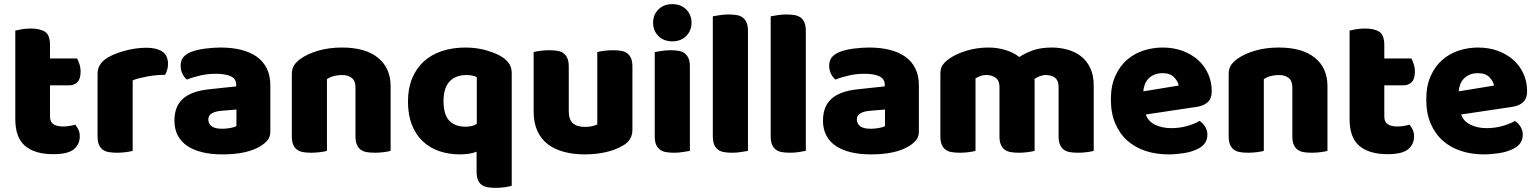

<svg xmlns="http://www.w3.org/2000/svg" viewBox="-20 -731 7439 929"><path d="M222 -167Q222 -141 238.5 -130Q255 -119 285 -119Q300 -119 316 -121.5Q332 -124 344 -128Q353 -117 359.5 -103.5Q366 -90 366 -71Q366 -33 337.5 -9Q309 15 237 15Q149 15 101.5 -25Q54 -65 54 -155V-583Q65 -586 85.5 -589.5Q106 -593 129 -593Q173 -593 197.5 -577.5Q222 -562 222 -512V-448H353Q359 -437 364.5 -420.5Q370 -404 370 -384Q370 -349 354.5 -333.5Q339 -318 313 -318H222Z M622 -1Q612 2 590.5 5Q569 8 546 8Q524 8 506.5 5Q489 2 477 -7Q465 -16 458.5 -31.5Q452 -47 452 -72V-372Q452 -395 460.5 -411.5Q469 -428 485 -441Q501 -454 524.5 -464.5Q548 -475 575 -483Q602 -491 631 -495.5Q660 -500 689 -500Q737 -500 765 -481.5Q793 -463 793 -421Q793 -407 789 -393.5Q785 -380 779 -369Q758 -369 736 -367Q714 -365 693 -361Q672 -357 653.5 -352.5Q635 -348 622 -342Z M1056 -108Q1073 -108 1093.5 -111.5Q1114 -115 1124 -121V-201L1052 -195Q1024 -193 1006 -183Q988 -173 988 -153Q988 -133 1003.5 -120.5Q1019 -108 1056 -108ZM1048 -501Q1102 -501 1146.5 -490Q1191 -479 1222.5 -456.5Q1254 -434 1271 -399.5Q1288 -365 1288 -318V-94Q1288 -68 1273.5 -51.5Q1259 -35 1239 -23Q1174 16 1056 16Q1003 16 960.5 6Q918 -4 887.5 -24Q857 -44 840.5 -75Q824 -106 824 -147Q824 -216 865 -253Q906 -290 992 -299L1123 -313V-320Q1123 -349 1097.5 -361.5Q1072 -374 1024 -374Q986 -374 950 -366Q914 -358 885 -346Q872 -355 863 -373.5Q854 -392 854 -412Q854 -438 866.5 -453.5Q879 -469 905 -480Q934 -491 973.5 -496Q1013 -501 1048 -501Z M1700 -308Q1700 -339 1682.5 -353.5Q1665 -368 1635 -368Q1615 -368 1595.5 -363Q1576 -358 1562 -348V-1Q1552 2 1530.5 5Q1509 8 1486 8Q1464 8 1446.5 5Q1429 2 1417 -7Q1405 -16 1398.5 -31.5Q1392 -47 1392 -72V-372Q1392 -399 1403.5 -416Q1415 -433 1435 -447Q1469 -471 1520.5 -486Q1572 -501 1635 -501Q1748 -501 1809 -451.5Q1870 -402 1870 -314V-1Q1860 2 1838.5 5Q1817 8 1794 8Q1772 8 1754.5 5Q1737 2 1725 -7Q1713 -16 1706.5 -31.5Q1700 -47 1700 -72Z M2205 16Q2152 16 2106 0.5Q2060 -15 2026 -47Q1992 -79 1973 -127Q1954 -175 1954 -240Q1954 -303 1974 -351.5Q1994 -400 2030.5 -433.5Q2067 -467 2118.5 -484Q2170 -501 2233 -501Q2289 -501 2338 -486Q2387 -471 2413 -453Q2433 -439 2444.5 -421Q2456 -403 2456 -376V168Q2446 171 2424 174.5Q2402 178 2379 178Q2357 178 2339.5 175Q2322 172 2310 163Q2298 154 2292 138.5Q2286 123 2286 98V3Q2269 10 2248 13Q2227 16 2205 16ZM2287 -358Q2278 -362 2266 -365Q2254 -368 2238 -368Q2184 -368 2155 -336.5Q2126 -305 2126 -242Q2126 -176 2154 -147Q2182 -118 2233 -118Q2267 -118 2287 -132Z M2562 -479Q2572 -482 2593.5 -485Q2615 -488 2638 -488Q2660 -488 2677.5 -485Q2695 -482 2707 -473Q2719 -464 2725.5 -448.5Q2732 -433 2732 -408V-193Q2732 -152 2752 -134.5Q2772 -117 2810 -117Q2833 -117 2847.5 -121Q2862 -125 2870 -129V-479Q2880 -482 2901.5 -485Q2923 -488 2946 -488Q2968 -488 2985.5 -485Q3003 -482 3015 -473Q3027 -464 3033.5 -448.5Q3040 -433 3040 -408V-104Q3040 -54 2998 -29Q2963 -7 2914.5 4.5Q2866 16 2809 16Q2755 16 2709.5 4Q2664 -8 2631 -33Q2598 -58 2580 -97.5Q2562 -137 2562 -193Z M3140 -621Q3140 -659 3165.5 -685Q3191 -711 3233 -711Q3275 -711 3300.5 -685Q3326 -659 3326 -621Q3326 -583 3300.5 -557Q3275 -531 3233 -531Q3191 -531 3165.5 -557Q3140 -583 3140 -621ZM3318 -1Q3307 1 3285.5 4.5Q3264 8 3242 8Q3220 8 3202.5 5Q3185 2 3173 -7Q3161 -16 3154.5 -31.5Q3148 -47 3148 -72V-479Q3159 -481 3180.5 -484.5Q3202 -488 3224 -488Q3246 -488 3263.5 -485Q3281 -482 3293 -473Q3305 -464 3311.5 -448.5Q3318 -433 3318 -408Z M3599 -1Q3588 1 3566.5 4.5Q3545 8 3523 8Q3501 8 3483.5 5Q3466 2 3454 -7Q3442 -16 3435.5 -31.5Q3429 -47 3429 -72V-652Q3440 -654 3461.5 -657.5Q3483 -661 3505 -661Q3527 -661 3544.5 -658Q3562 -655 3574 -646Q3586 -637 3592.5 -621.5Q3599 -606 3599 -581Z M3879 -1Q3868 1 3846.5 4.5Q3825 8 3803 8Q3781 8 3763.5 5Q3746 2 3734 -7Q3722 -16 3715.5 -31.5Q3709 -47 3709 -72V-652Q3720 -654 3741.5 -657.5Q3763 -661 3785 -661Q3807 -661 3824.5 -658Q3842 -655 3854 -646Q3866 -637 3872.5 -621.5Q3879 -606 3879 -581Z M4194 -108Q4211 -108 4231.5 -111.5Q4252 -115 4262 -121V-201L4190 -195Q4162 -193 4144 -183Q4126 -173 4126 -153Q4126 -133 4141.5 -120.5Q4157 -108 4194 -108ZM4186 -501Q4240 -501 4284.5 -490Q4329 -479 4360.5 -456.5Q4392 -434 4409 -399.5Q4426 -365 4426 -318V-94Q4426 -68 4411.5 -51.5Q4397 -35 4377 -23Q4312 16 4194 16Q4141 16 4098.5 6Q4056 -4 4025.5 -24Q3995 -44 3978.5 -75Q3962 -106 3962 -147Q3962 -216 4003 -253Q4044 -290 4130 -299L4261 -313V-320Q4261 -349 4235.5 -361.5Q4210 -374 4162 -374Q4124 -374 4088 -366Q4052 -358 4023 -346Q4010 -355 4001 -373.5Q3992 -392 3992 -412Q3992 -438 4004.5 -453.5Q4017 -469 4043 -480Q4072 -491 4111.5 -496Q4151 -501 4186 -501Z M4763 -501Q4804 -501 4843.5 -489.5Q4883 -478 4912 -455Q4942 -475 4979.5 -488Q5017 -501 5070 -501Q5108 -501 5144.5 -491Q5181 -481 5209.5 -459.5Q5238 -438 5255 -402.5Q5272 -367 5272 -316V-1Q5262 2 5240.5 5Q5219 8 5196 8Q5174 8 5156.5 5Q5139 2 5127 -7Q5115 -16 5108.5 -31.5Q5102 -47 5102 -72V-311Q5102 -341 5085 -354.5Q5068 -368 5039 -368Q5025 -368 5009 -361.5Q4993 -355 4985 -348Q4986 -344 4986 -340.5Q4986 -337 4986 -334V-1Q4975 2 4953.5 5Q4932 8 4910 8Q4888 8 4870.5 5Q4853 2 4841 -7Q4829 -16 4822.5 -31.5Q4816 -47 4816 -72V-311Q4816 -341 4797.5 -354.5Q4779 -368 4753 -368Q4735 -368 4722 -362.5Q4709 -357 4700 -352V-1Q4690 2 4668.5 5Q4647 8 4624 8Q4602 8 4584.5 5Q4567 2 4555 -7Q4543 -16 4536.5 -31.5Q4530 -47 4530 -72V-374Q4530 -401 4541.5 -417Q4553 -433 4573 -447Q4607 -471 4657.5 -486Q4708 -501 4763 -501Z M5633 16Q5574 16 5523.5 -0.5Q5473 -17 5435.5 -50Q5398 -83 5376.5 -133Q5355 -183 5355 -250Q5355 -316 5376.5 -363.5Q5398 -411 5433 -441.5Q5468 -472 5513 -486.5Q5558 -501 5605 -501Q5658 -501 5701.5 -485Q5745 -469 5776.5 -441Q5808 -413 5825.5 -374Q5843 -335 5843 -289Q5843 -255 5824 -237Q5805 -219 5771 -214L5524 -177Q5535 -144 5569 -127.5Q5603 -111 5647 -111Q5688 -111 5724.5 -121.5Q5761 -132 5784 -146Q5800 -136 5811 -118Q5822 -100 5822 -80Q5822 -35 5780 -13Q5748 4 5708 10Q5668 16 5633 16ZM5605 -377Q5581 -377 5563.5 -369Q5546 -361 5535 -348.5Q5524 -336 5518.5 -320.5Q5513 -305 5512 -289L5683 -317Q5680 -337 5661 -357Q5642 -377 5605 -377Z M6233 -308Q6233 -339 6215.5 -353.5Q6198 -368 6168 -368Q6148 -368 6128.5 -363Q6109 -358 6095 -348V-1Q6085 2 6063.5 5Q6042 8 6019 8Q5997 8 5979.5 5Q5962 2 5950 -7Q5938 -16 5931.5 -31.5Q5925 -47 5925 -72V-372Q5925 -399 5936.5 -416Q5948 -433 5968 -447Q6002 -471 6053.5 -486Q6105 -501 6168 -501Q6281 -501 6342 -451.5Q6403 -402 6403 -314V-1Q6393 2 6371.5 5Q6350 8 6327 8Q6305 8 6287.5 5Q6270 2 6258 -7Q6246 -16 6239.5 -31.5Q6233 -47 6233 -72Z M6678 -167Q6678 -141 6694.5 -130Q6711 -119 6741 -119Q6756 -119 6772 -121.5Q6788 -124 6800 -128Q6809 -117 6815.5 -103.5Q6822 -90 6822 -71Q6822 -33 6793.5 -9Q6765 15 6693 15Q6605 15 6557.5 -25Q6510 -65 6510 -155V-583Q6521 -586 6541.5 -589.5Q6562 -593 6585 -593Q6629 -593 6653.5 -577.5Q6678 -562 6678 -512V-448H6809Q6815 -437 6820.5 -420.5Q6826 -404 6826 -384Q6826 -349 6810.5 -333.5Q6795 -318 6769 -318H6678Z M7159 16Q7100 16 7049.5 -0.5Q6999 -17 6961.5 -50Q6924 -83 6902.5 -133Q6881 -183 6881 -250Q6881 -316 6902.5 -363.5Q6924 -411 6959 -441.5Q6994 -472 7039 -486.5Q7084 -501 7131 -501Q7184 -501 7227.5 -485Q7271 -469 7302.5 -441Q7334 -413 7351.5 -374Q7369 -335 7369 -289Q7369 -255 7350 -237Q7331 -219 7297 -214L7050 -177Q7061 -144 7095 -127.5Q7129 -111 7173 -111Q7214 -111 7250.5 -121.5Q7287 -132 7310 -146Q7326 -136 7337 -118Q7348 -100 7348 -80Q7348 -35 7306 -13Q7274 4 7234 10Q7194 16 7159 16ZM7131 -377Q7107 -377 7089.5 -369Q7072 -361 7061 -348.5Q7050 -336 7044.5 -320.5Q7039 -305 7038 -289L7209 -317Q7206 -337 7187 -357Q7168 -377 7131 -377Z"/></svg>

Font: Baloo Thambi
Style: Regular
Weight: 400
Designer: Aadarsh Rajan and Ek Type
Foundry: Ek Type
Version: Version 1.443;PS 1.000;hotconv 16.6.51;makeotf.lib2.5.65220;